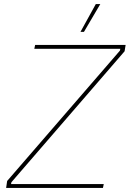

<svg xmlns="http://www.w3.org/2000/svg" viewBox="-20 -920 635 940"><path d="M15 -34 567 -672 569 -681H148L152 -700H595L590 -669L36 -28L34 -19H488L484 0H10ZM391 -764H374L449 -900H471Z"/></svg>

Font: Fixel Italic Variable 20240409 Display Thin
Style: Italic
Weight: 100
Italic angle: -10°
Designer: AlfaBravo + MacPaw
Foundry: Kyrylo Tkachov, Marchela Mozhyna, Serhii Makarenko, Maria Weinstein, Zakhar Kryvoshyya
Version: Version 1.211;Glyphs 3.2 (3225)